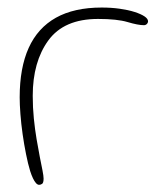

<svg xmlns="http://www.w3.org/2000/svg" viewBox="-20 -496 445 522"><path d="M86.5 6.5Q82 6.5 77.8 1.8Q73.5 -3 69.5 -11.5Q65.5 -20 62 -31Q56 -50.5 50.8 -76.8Q45.5 -103 41.5 -131.2Q37.5 -159.5 35.5 -185.8Q33.5 -212 33.5 -231.5Q33.5 -311.5 58 -365.8Q82.5 -420 132 -447.8Q181.5 -475.5 256.5 -475.5Q283 -475.5 305.8 -472.2Q328.5 -469 345.8 -463.5Q363 -458 372.8 -451.5Q382.5 -445 382.5 -438Q382.5 -435.5 381 -433Q379.5 -430.5 377 -429Q374.5 -427.5 371.5 -427.5Q355.5 -427.5 327 -436Q298.5 -444.5 246.5 -444.5Q154 -444.5 111.5 -386.2Q69 -328 69 -235.5Q69 -203.5 72 -173.8Q75 -144 79.5 -117.5Q84 -91 88.2 -69.5Q92.5 -48 95.5 -32.8Q98.5 -17.5 98.5 -10.5Q98.5 1 94.5 3.8Q90.5 6.5 86.5 6.5Z"/></svg>

Font: Gluten Thin
Style: Regular
Weight: 100
Designer: Tyler Finck
Foundry: Etcetera Type Company
Version: Version 1.300